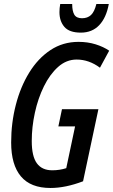

<svg xmlns="http://www.w3.org/2000/svg" viewBox="-20 -935 569 965"><path d="M233.9 9.8Q133.8 9.8 85 -48.6Q36.1 -106.9 36.1 -218.8Q36.1 -317.4 59.6 -408.2Q83 -499 127 -570.3Q170.9 -641.6 233.4 -683.1Q295.9 -724.6 374.5 -724.6Q420.9 -724.6 460.7 -712.2Q500.5 -699.7 528.8 -680.2L482.4 -594.7Q427.2 -635.7 365.2 -635.7Q313.5 -635.7 272 -598.6Q230.5 -561.5 200.7 -501Q170.9 -440.4 155.3 -368.4Q139.6 -296.4 139.6 -226.1Q139.6 -149.4 165.3 -114.3Q190.9 -79.1 242.7 -79.1Q279.8 -79.1 313 -89.8L357.4 -299.8H273.4L291.5 -386.2H474.6L397.5 -23.9Q309.1 9.8 233.9 9.8ZM386.2 -771Q328.6 -771 303.7 -799.8Q278.8 -828.6 278.8 -874Q278.8 -894 282.7 -915H342.8Q342.8 -879.4 353.5 -861.3Q364.3 -843.3 392.1 -843.3Q419.9 -843.3 437.3 -859.4Q454.6 -875.5 464.4 -915H526.9Q514.2 -845.7 478.5 -808.3Q442.9 -771 386.2 -771Z"/></svg>

Font: Open Sans Condensed SemiBold
Style: Italic
Weight: 600
Width: 3
Italic angle: -12°
Designer: Monotype Design Team
Foundry: Monotype Imaging Inc.
Version: Version 3.000; ttfautohint (v1.8.4)